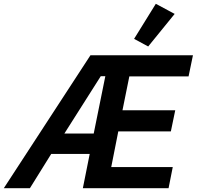

<svg xmlns="http://www.w3.org/2000/svg" viewBox="-72 -988 1033 1008"><path d="M363 0 399 -180H197L85 0H-52L403 -698H941L918 -587H607L571 -409H848L825 -298H549L512 -111H835L813 0ZM481 -588H457L266 -287H420ZM845 -915 706 -744 632 -784 746 -968Z"/></svg>

Font: IBM Plex Sans SemiBold
Style: Italic
Weight: 600
Italic angle: -11.31°
Designer: Mike Abbink, Paul van der Laan, Pieter van Rosmalen
Foundry: Bold Monday
Version: Version 3.201